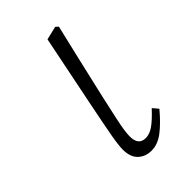

<svg xmlns="http://www.w3.org/2000/svg" viewBox="-163 -550 620 620"><g transform="rotate(-45 147.0 -239.5)"><path d="M150 12Q122 12 104 -5Q86 -22 86 -56Q86 -76 93.5 -117.5Q101 -159 119 -248L166 -480L212 -491L221 -483L193 -364Q173 -279 161 -225.5Q149 -172 142.5 -141.5Q136 -111 134 -95.5Q132 -80 132 -70Q132 -30 165 -30Q183 -30 201.5 -43Q220 -56 247 -85L263 -66Q232 -29 205 -8.5Q178 12 150 12Z"/></g></svg>

Font: Source Serif 4 SmText Light
Style: Italic
Weight: 300
Italic angle: -12°
Designer: Frank Grießhammer
Foundry: Adobe
Version: Version 4.005;hotconv 1.1.0;makeotfexe 2.6.0